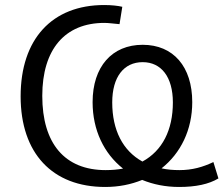

<svg xmlns="http://www.w3.org/2000/svg" viewBox="-20 -734 888 763"><path d="M398 9C452 9 501 -1 545 -19C589 -1 638 9 692 9C758 9 810 -2 848 -25L828 -90C786 -70 744 -58 693 -58C668 -58 644 -60 622 -65C698 -125 744 -218 744 -328C744 -469 669 -556 547 -556C425 -556 348 -469 348 -328C348 -217 393 -124 469 -64C447 -60 424 -58 400 -58C237 -58 148 -164 148 -353C148 -538 238 -643 395 -643C411 -643 431 -640 455 -638L466 -707C449 -711 424 -714 394 -714C187 -714 62 -579 62 -351C62 -125 188 9 398 9ZM426 -327C426 -428 472 -487 547 -487C621 -487 667 -428 667 -327C667 -217 625 -135 546 -92C468 -135 426 -217 426 -327Z"/></svg>

Font: Poppy and Pepper
Style: Regular
Weight: 400
Designer: Thy Ha
Foundry: Thy Ha
Version: Version 0.001;Glyphs 3.2 (3227)